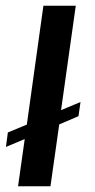

<svg xmlns="http://www.w3.org/2000/svg" viewBox="-20 -652 331 672"><path d="M43.2 0 66.5 -165.3 0.8 -137.7 7.5 -188.4 73.9 -215.9 131.9 -631.9H245.2L193.7 -266.5L261.8 -295L254.7 -245.4L187.3 -216.5L156.6 0Z"/></svg>

Font: Alumni Sans Thin
Style: Italic
Weight: 100
Italic angle: -8°
Designer: Robert E. Leuschke
Foundry: Robert E. Leuschke
Version: Version 1.016